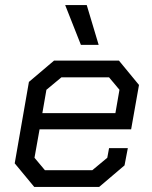

<svg xmlns="http://www.w3.org/2000/svg" viewBox="-20 -737 601 757"><path d="M38 -93 94 -414 193 -498H449L528 -402L497 -227H136L116 -115L157 -66H344L403 -115L410 -153H484L471 -85L371 0H115ZM435 -291 451 -383 410 -432H222L163 -383L147 -291ZM237 -717H322L369 -560H299Z"/></svg>

Font: Chakra Petch
Style: Italic
Weight: 400
Italic angle: -10°
Designer: Katatrad Aksorn Co.,Ltd.
Foundry: Cadson Demak Co.,Ltd.
Version: Version 1.000; ttfautohint (v1.6)